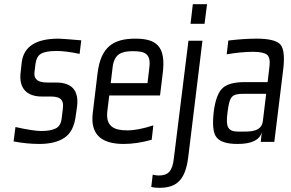

<svg xmlns="http://www.w3.org/2000/svg" viewBox="-20 -679 1392 919"><path d="M180 -217H221C261 -217 287 -208 281 -160L275 -111C272 -87 262 -71 246 -64C230 -56 207 -52 177 -52C153 -52 112 -58 54 -71L45 -2C88 6 129 10 168 10C219 10 260 0 289 -20C319 -40 337 -76 343 -128L349 -170C358 -246 324 -284 248 -284H206C161 -284 141 -300 145 -333L150 -374C153 -396 161 -412 175 -421C189 -430 214 -435 250 -435C282 -435 320 -430 361 -421L369 -486C309 -491 272 -494 260 -494C152 -494 93 -456 84 -380L79 -335C68 -252 113 -217 180 -217Z M628 -494C526 -494 463 -458 447 -329L424 -138C412 -39 461 10 572 10C615 10 659 3 706 -10L714 -79C665 -63 624 -55 589 -55C527 -55 484 -73 494 -149L503 -222H746L759 -329C775 -458 728 -494 628 -494ZM617 -434C672 -434 703 -423 695 -357L686 -281H510L519 -357C527 -423 564 -434 617 -434Z M959 -565 971 -659H903L892 -565ZM739 161C732 161 723 160 711 157L704 216C717 219 729 220 742 220C825 220 867 184 881 73L949 -484H882L812 80C805 142 784 161 739 161Z M1293 0 1335 -342C1343 -404 1339 -445 1323 -465C1307 -484 1269 -494 1208 -494C1168 -494 1123 -491 1073 -485L1065 -419C1112 -427 1154 -431 1191 -431C1225 -431 1247 -426 1258 -417C1269 -408 1273 -390 1270 -363L1261 -286H1152C1100 -286 1064 -276 1044 -256C1023 -235 1010 -198 1003 -144C996 -82 1000 -41 1017 -21C1034 0 1067 10 1117 10C1185 10 1223 -9 1233 -46L1228 0ZM1069 -141C1079 -220 1089 -230 1149 -230H1254L1238 -98C1231 -47 1174 -49 1136 -49H1122C1069 -49 1060 -72 1069 -141Z"/></svg>

Font: Gamestation Condensed
Style: Italic
Weight: 400
Width: 3
Designer: Jonas Hecksher
Foundry: Jonas Hecksher, Playtypeª, e-types AS
Version: Version 1.003